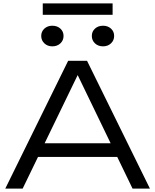

<svg xmlns="http://www.w3.org/2000/svg" viewBox="-20 -1107 911 1127"><path d="M168 -186V-266H696V-186ZM491 -750 860 0H758L411 -718H461L113 0H11L380 -750ZM287 -835Q259 -835 240.5 -852.5Q222 -870 222 -896Q222 -922 240.5 -939Q259 -956 287 -956Q316 -956 334.5 -939Q353 -922 353 -896Q353 -870 334.5 -852.5Q316 -835 287 -835ZM585 -835Q556 -835 537.5 -852.5Q519 -870 519 -896Q519 -922 537.5 -939Q556 -956 585 -956Q613 -956 631.5 -939Q650 -922 650 -896Q650 -870 631.5 -852.5Q613 -835 585 -835ZM231 -1020V-1087H641V-1020Z"/></svg>

Font: Unbounded Light
Style: Regular
Weight: 300
Designer: Luke Prowse, Jean-Baptiste Morizot, Fátima Lázaro, Florian Runge
Foundry: NaN
Version: Version 1.700